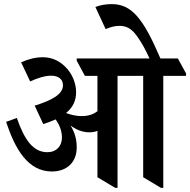

<svg xmlns="http://www.w3.org/2000/svg" viewBox="-20 -909 927 936"><path d="M233 -73C305 -73 354 -117 354 -190C354 -229 345 -263 324 -297C351 -277 382 -264 415 -264C430 -264 443 -266 455 -271V-45L542 7H553V-539H678V-45L765 7H776V-539H887V-551L847 -624H762C678 -820 622 -889 524 -889C495 -889 469 -884 445 -875L495 -767C517 -777 541 -783 562 -783C601 -783 626 -766 654 -724C672 -698 687 -671 709 -624H354V-613L394 -539H455V-367C436 -352 411 -343 378 -343C353 -343 326 -349 302 -358C335 -385 351 -418 351 -459C351 -500 335 -541 309 -572C278 -608 238 -630 189 -630C153 -630 118 -621 83 -605L127 -512C164 -529 200 -540 229 -540C265 -540 287 -523 287 -493C287 -451 237 -421 149 -394L191 -304C213 -311 233 -319 251 -327C270 -301 282 -270 282 -238C282 -197 255 -167 211 -167C141 -167 99 -228 62 -334L10 -315C53 -183 116 -73 233 -73Z"/></svg>

Font: Noto Serif Devanagari Condensed SemiBold
Style: Regular
Weight: 600
Width: 3
Designer: Universal Thirst, Indian Type Foundry and the Monotype Design Team
Foundry: Monotype Imaging Inc.
Version: Version 2.004